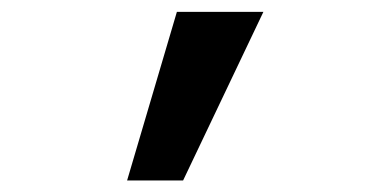

<svg xmlns="http://www.w3.org/2000/svg" viewBox="-20 -894 640 324"><path d="M278.5 -874H424.5L289 -589.5H194.5Z"/></svg>

Font: JuliaMono SemiBoldItalic
Style: Regular
Weight: 600
Italic angle: -9°
Monospace: yes
Designer: cormullion
Foundry: corm
Version: Version 0.049; ttfautohint (v1.8.4)